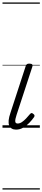

<svg xmlns="http://www.w3.org/2000/svg" viewBox="-20 -1026 340 1542"><path d="M109 15Q68 15 54 -18Q40 -51 64 -120L186 -494Q190 -506 196 -510.5Q202 -515 215 -515Q232 -515 238 -509Q244 -503 240 -491L113 -103Q101 -67 102.5 -50.5Q104 -34 122 -34Q139 -34 156 -45.5Q173 -57 189.5 -74.5Q206 -92 220 -109Q227 -117 232.5 -118Q238 -119 245 -113Q256 -106 257 -99.5Q258 -93 254 -86Q238 -63 215.5 -39.5Q193 -16 166 -0.5Q139 15 109 15ZM0 486H300V496H0ZM0 -20H300V0H0ZM0 -505H300V-500H0ZM0 -1006H300V-996H0Z"/></svg>

Font: Playwrite CA Guides
Style: Regular
Weight: 400
Designer: Veronika Burian, José Scaglione
Foundry: TypeTogether
Version: Version 1.003